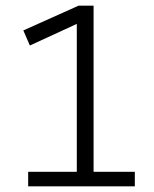

<svg xmlns="http://www.w3.org/2000/svg" viewBox="-20 -655 540 675"><path d="M454 0H79V-51H250V-571L85 -495L62 -548L256 -635H309V-51H454Z"/></svg>

Font: Lekton
Style: Regular
Weight: 400
Designer: Paolo Mazzetti, Luciano Perondi, Raffaele Flato, Elena Papassissa, Emilio Macchia, Michela Povoleri, Tobias Seemiller, R
Version: Version 34.000